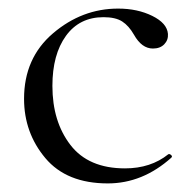

<svg xmlns="http://www.w3.org/2000/svg" viewBox="-20 -415 451 447"><path d="M231 12Q135 12 85.5 -47Q36 -106 36 -185Q36 -280 103.5 -337.5Q171 -395 255 -395Q300 -395 334.5 -378Q369 -361 371 -336Q372 -322 362.5 -312Q353 -302 336 -302Q310 -302 292 -334Q280 -355 264.5 -365Q249 -375 221 -375Q165 -375 133.5 -331.5Q102 -288 102 -215Q102 -132 144 -77.5Q186 -23 271 -23Q331 -23 372 -56Q374 -57 376.5 -55.5Q379 -54 380 -52Q381 -50 379 -48Q312 12 231 12Z"/></svg>

Font: Cormorant Infant
Style: Regular
Weight: 400
Designer: Christian Thalmann (Catharsis Fonts)
Version: Version 1.000;PS 002.000;hotconv 1.0.88;makeotf.lib2.5.64775